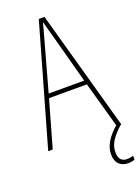

<svg xmlns="http://www.w3.org/2000/svg" viewBox="-172 -881 783 1077"><g transform="rotate(-20 219.5 -342.0)"><path d="M410 -93 332 -371H106L27 -93H0L204 -808H238L437 -93ZM243 -700Q237 -722 231.5 -741.5Q226 -761 220 -784Q215 -762 209 -742.5Q203 -723 197 -699L113 -396H325ZM352 41Q352 100 401 100Q411 100 422 98Q433 96 439 94V117Q432 120 421.5 122Q411 124 399 124Q366 124 345.5 104Q325 84 325 45Q325 6 348 -31Q371 -68 413 -103L433 -93Q395 -60 373.5 -27.5Q352 5 352 41Z"/></g></svg>

Font: Noto Sans Telugu UI Condensed Thin
Style: Regular
Weight: 100
Width: 3
Designer: Jelle Bosma - Monotype Design Team
Foundry: Monotype Imaging Inc.
Version: Version 2.005; ttfautohint (v1.8.4.7-5d5b)